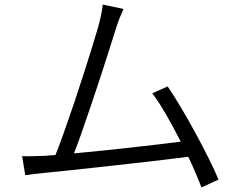

<svg xmlns="http://www.w3.org/2000/svg" viewBox="-20 -783 1040 835"><path d="M517.1 -744.1Q509.3 -726.6 501 -706.5Q492.7 -686.5 482.9 -654.8Q474.1 -627 458 -575.9Q441.9 -524.9 421.4 -461.9Q400.9 -398.9 378.9 -333.7Q356.9 -268.6 336.9 -211.4Q316.9 -154.3 301.8 -116.2Q358.9 -121.1 422.9 -127.7Q486.8 -134.3 549.8 -141.4Q612.8 -148.4 668.7 -155Q724.6 -161.6 766.1 -167Q735.4 -227.5 702.9 -283.9Q670.4 -340.3 642.1 -377L709 -407.2Q735.4 -368.7 767.1 -315.4Q798.8 -262.2 830.3 -204.1Q861.8 -146 888.2 -93Q914.6 -40 930.2 -2L856 32.2Q846.2 5.9 831.5 -28.8Q816.9 -63.5 798.8 -101.1Q753.4 -95.2 689 -87.6Q624.5 -80.1 551.5 -71.8Q478.5 -63.5 406.5 -55.7Q334.5 -47.9 272.9 -41.3Q211.4 -34.7 170.9 -30.8Q152.3 -29.3 131.6 -26.6Q110.8 -23.9 89.8 -21L76.2 -104Q97.7 -103 121.3 -103.8Q145 -104.5 167 -105Q179.2 -106 192.6 -106.7Q206.1 -107.4 221.2 -108.9Q237.3 -148.9 258.5 -208.5Q279.8 -268.1 302.5 -335.7Q325.2 -403.3 346.2 -468.8Q367.2 -534.2 383.5 -587.4Q399.9 -640.6 408.2 -669.9Q417 -703.6 420.9 -723.6Q424.8 -743.7 426.8 -763.2Z"/></svg>

Font: Shanggu Mono N
Style: Regular
Weight: 350
Designer: GuiWonder
Version: Version 1.021